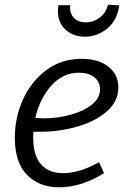

<svg xmlns="http://www.w3.org/2000/svg" viewBox="-20 -787 544 816"><path d="M122 -227Q121 -219 121 -203Q121 -126 154.5 -88.5Q188 -51 247 -51Q319 -51 401 -98L422 -51Q326 9 231 9Q147 9 95 -43.5Q43 -96 43 -202Q43 -288 78 -365Q113 -442 177.5 -489.5Q242 -537 327 -537Q399 -537 441 -503.5Q483 -470 483 -415Q483 -357 435 -314.5Q387 -272 310.5 -249.5Q234 -227 150 -227ZM130 -286Q154 -284 167 -284Q224 -284 279 -299Q334 -314 369.5 -341.5Q405 -369 405 -407Q405 -439 381 -458.5Q357 -478 315 -478Q247 -478 198 -423Q149 -368 130 -286ZM226 -742Q226 -749 228 -765H278Q276 -729 294.5 -710.5Q313 -692 344 -692Q377 -692 403.5 -712Q430 -732 439 -767L487 -764Q478 -700 435.5 -665.5Q393 -631 341 -631Q292 -631 259 -660.5Q226 -690 226 -742Z"/></svg>

Font: Bitter Pro
Style: Italic
Weight: 400
Italic angle: -9°
Designer: Sol Matas, and Bitter project Authors
Foundry: Sol Matas
Version: Version 1.010